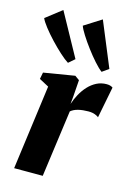

<svg xmlns="http://www.w3.org/2000/svg" viewBox="-146 -948 706 1015"><g transform="rotate(15 207.0 -440.5)"><path d="M37 0 99 -463 46.5 -491 53.5 -527.5 223 -555.5 247.5 -538 241 -447 237 -405Q246 -433 260.8 -460Q275.5 -487 295.5 -508.5Q315.5 -530 340.5 -542.8Q365.5 -555.5 395 -555.5Q408.5 -555.5 417 -552.2Q425.5 -549 429 -546L395.5 -374.5Q392.5 -378.5 377.2 -385Q362 -391.5 339 -391.5Q324 -391.5 310 -390Q296 -388.5 283.8 -385.5Q271.5 -382.5 261.2 -377.5Q251 -372.5 243.5 -366L193.5 0ZM167.5 -611.5Q148 -623.5 120.2 -648.8Q92.5 -674 64 -704.2Q35.5 -734.5 13.8 -762.5Q-8 -790.5 -15 -807.5L72 -875L201 -640.5ZM351.5 -611.5Q333.5 -625 309 -652.5Q284.5 -680 260 -712.8Q235.5 -745.5 217 -774.8Q198.5 -804 192.5 -821.5L286.5 -881L387.5 -637Z"/></g></svg>

Font: Merriweather 48pt Black
Style: Italic
Weight: 900
Italic angle: -7.8°
Version: Version 2.101